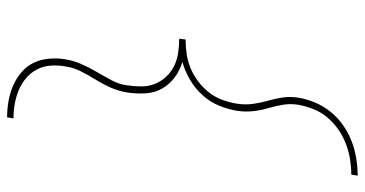

<svg xmlns="http://www.w3.org/2000/svg" viewBox="-263 -610 1026 540"><g transform="rotate(-90 250.0 -340.0)"><path d="M26 153 29 135Q50 135 72 131.5Q94 128 115 120Q136 112 155 99Q174 86 189 68.5Q204 51 212.5 30Q221 9 225 -12Q229 -35 225.5 -56.5Q222 -78 216 -98Q210 -118 207.5 -140Q205 -162 208 -184Q212 -210 222.5 -236Q233 -262 252 -283Q271 -304 295.5 -318.5Q320 -333 346 -340Q322 -347 302.5 -361.5Q283 -376 271 -397Q259 -418 257.5 -444Q256 -470 260 -496Q264 -520 274 -542.5Q284 -565 298 -587Q310 -607 320 -627Q330 -647 333 -668Q337 -689 335.5 -710Q334 -731 325 -748.5Q316 -766 301 -779Q286 -792 267 -800Q248 -808 228 -811.5Q208 -815 187 -815L190 -833Q213 -833 236 -829Q259 -825 279.5 -816Q300 -807 317 -792.5Q334 -778 343.5 -758Q353 -738 355 -714.5Q357 -691 353 -668Q349 -645 339.5 -623.5Q330 -602 318 -581.5Q306 -561 294.5 -539.5Q283 -518 280 -496Q277 -476 277 -455.5Q277 -435 284 -417.5Q291 -400 304 -386Q317 -372 334 -363.5Q351 -355 371 -352Q391 -349 411 -349L409 -331Q389 -331 368 -328Q347 -325 327 -316.5Q307 -308 289 -294Q271 -280 258 -262.5Q245 -245 238 -224.5Q231 -204 228 -184Q225 -162 228 -140.5Q231 -119 237 -98.5Q243 -78 246 -56.5Q249 -35 245 -12Q241 11 231 34.5Q221 58 204.5 78Q188 98 167 112.5Q146 127 122.5 136Q99 145 74 149Q49 153 26 153Z"/></g></svg>

Font: Iosevka SS18 Thin
Style: Italic
Weight: 100
Italic angle: -9°
Monospace: yes
Designer: Belleve Invis
Foundry: Belleve Invis
Version: Version 25.1.1; ttfautohint (v1.8.4)